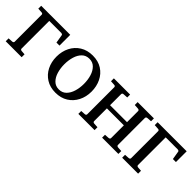

<svg xmlns="http://www.w3.org/2000/svg" viewBox="88 -1162 1841 1841"><g transform="rotate(45 1009.0 -241.0)"><path d="M418.9 -335H377.9L363.8 -420.9Q363.3 -426.3 357.4 -429.7Q351.6 -433.1 347.2 -433.1H182.1V-57.1Q182.1 -52.2 186 -47.6Q189.9 -43 199.2 -42L241.2 -39.1V0H24.9V-39.1L71.8 -42Q81.1 -43 85 -47.6Q88.9 -52.2 88.9 -57.1V-423.8Q88.9 -429.2 85 -434.1Q81.1 -439 71.8 -439L24.9 -441.9V-481H418.9Z M948.7 -240.2Q948.7 -169.4 919.4 -112.1Q890.1 -54.7 836.7 -21.2Q783.2 12.2 710 12.2Q637.2 12.2 584 -21Q530.8 -54.2 502 -111.3Q473.1 -168.5 473.1 -240.2Q473.1 -311.5 502.2 -369.1Q531.2 -426.8 585.2 -460.4Q639.2 -494.1 712.9 -494.1Q787.6 -494.1 840.3 -460Q893.1 -425.8 920.9 -368.2Q948.7 -310.5 948.7 -240.2ZM844.7 -241.2Q844.7 -295.9 830.3 -343.3Q815.9 -390.6 786.4 -419.9Q756.8 -449.2 711.9 -449.2Q665.5 -449.2 636 -419.9Q606.4 -390.6 592.3 -343.3Q578.1 -295.9 578.1 -241.2Q578.1 -187 592.5 -139.4Q606.9 -91.8 636.5 -62.5Q666 -33.2 710.9 -33.2Q756.8 -33.2 786.4 -62.5Q815.9 -91.8 830.3 -139.2Q844.7 -186.5 844.7 -241.2Z M1552.7 0H1332V-39.1L1378.9 -42Q1387.2 -43 1391.6 -47.6Q1396 -52.2 1396 -57.1V-231H1166V-57.1Q1166 -52.2 1169.9 -47.6Q1173.8 -43 1183.1 -42L1230 -39.1V0H1009.8V-39.1L1057.1 -42Q1065.4 -43 1069.1 -47.6Q1072.8 -52.2 1072.8 -57.1V-424.8Q1072.8 -429.7 1069.1 -434.6Q1065.4 -439.5 1057.1 -439.9L1009.8 -442.9V-481.9H1230V-442.9L1183.1 -439.9Q1173.8 -439.5 1169.9 -434.6Q1166 -429.7 1166 -424.8V-273.9H1396V-424.8Q1396 -429.7 1391.6 -434.6Q1387.2 -439.5 1378.9 -439.9L1332 -442.9V-481.9H1552.7V-442.9L1505.9 -439.9Q1498 -439.5 1493.4 -434.6Q1488.8 -429.7 1488.8 -424.8V-57.1Q1488.8 -52.2 1493.4 -47.6Q1498 -43 1505.9 -42L1552.7 -39.1Z M1998 -335H1957L1942.9 -420.9Q1942.4 -426.3 1936.5 -429.7Q1930.7 -433.1 1926.3 -433.1H1761.2V-57.1Q1761.2 -52.2 1765.1 -47.6Q1769 -43 1778.3 -42L1820.3 -39.1V0H1604V-39.1L1650.9 -42Q1660.2 -43 1664.1 -47.6Q1668 -52.2 1668 -57.1V-423.8Q1668 -429.2 1664.1 -434.1Q1660.2 -439 1650.9 -439L1604 -441.9V-481H1998Z"/></g></svg>

Font: Charis
Style: Regular
Weight: 400
Designer: Walt Agee, Miriam Martin, Annie Olsen, Victor Gaultney, Lorna Priest, Alan Ward, Bob Hallissy, Martin Hosken, Sharon Cor
Foundry: SIL Global
Version: Version 7.000